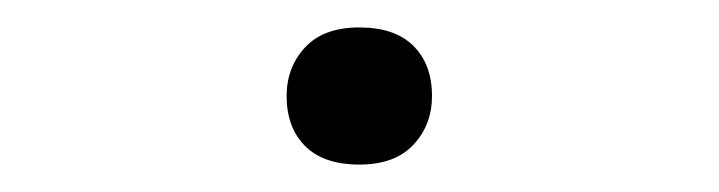

<svg xmlns="http://www.w3.org/2000/svg" viewBox="-20 -110 524 140"><path d="M242 10Q216 10 202.5 -3.5Q189 -17 189 -40Q189 -61 202.5 -75.5Q216 -90 242 -90Q268 -90 281.5 -76.5Q295 -63 295 -40Q295 -19 281.5 -4.5Q268 10 242 10Z"/></svg>

Font: Lexend Tera ExtraLight
Style: Regular
Weight: 250
Designer: Bonnie Shaver-Troup, Thomas Jockin
Foundry: Lexend
Version: Version 1.007